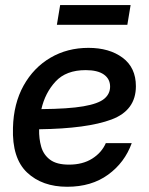

<svg xmlns="http://www.w3.org/2000/svg" viewBox="-20 -713 578 745"><path d="M240.7 11.7Q143.6 11.7 85 -43.7Q26.4 -99.1 30.3 -217.3Q32.7 -311 71.5 -380.9Q110.4 -450.7 175.8 -489Q241.2 -527.3 323.2 -527.3Q404.3 -527.3 455.8 -489Q507.3 -450.7 507.3 -378.4Q507.3 -284.7 412.6 -249.3Q317.9 -213.9 131.8 -211.4Q130.9 -174.8 139.9 -143.6Q148.9 -112.3 174.3 -93.3Q199.7 -74.2 247.6 -74.2Q300.8 -74.2 337.6 -97.4Q374.5 -120.6 390.6 -157.7H491.2Q463.9 -82 399.4 -35.2Q335 11.7 240.7 11.7ZM140.6 -289.6Q245.6 -290.5 303.5 -300.5Q361.3 -310.5 384.3 -329.6Q407.2 -348.6 407.2 -377Q407.2 -406.7 383.1 -423.8Q358.9 -440.9 312.5 -440.9Q236.3 -440.9 195.6 -396.7Q154.8 -352.5 140.6 -289.6ZM486.8 -693.4 474.1 -616.7H200.7L213.4 -693.4Z"/></svg>

Font: Inter Display Medium
Style: Italic
Weight: 500
Italic angle: -9.39999°
Designer: Rasmus Andersson
Foundry: rsms
Version: Version 4.000;git-a52131595